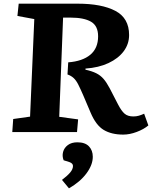

<svg xmlns="http://www.w3.org/2000/svg" viewBox="-20 -720 836 1047"><path d="M352 -380Q430 -386 472.5 -421.5Q515 -457 515 -522Q515 -579 476.5 -601.5Q438 -624 365 -624H324L303 -83L406 -69L400 0H47L52 -71L144 -84L167 -616L75 -633L82 -700H403Q535 -700 609.5 -660.5Q684 -621 684 -529Q684 -480 654.5 -440.5Q625 -401 571.5 -376Q518 -351 446 -346V-340Q482 -332 505 -320.5Q528 -309 544.5 -290Q561 -271 578 -239L624 -150Q642 -115 659.5 -100Q677 -85 707 -85Q723 -85 737 -89Q751 -93 766 -100L789 -36Q764 -15 725.5 -0.5Q687 14 652 14Q588 14 545.5 -11.5Q503 -37 474 -106L434 -200Q418 -237 406.5 -259.5Q395 -282 381.5 -294.5Q368 -307 348 -314ZM356 307 318 261Q346 240 362 221.5Q378 203 378 185Q378 171 359 164L327 154Q318 131 324 108.5Q330 86 350 71Q370 56 402 56Q444 56 465 78Q486 100 486 135Q486 179 451.5 225.5Q417 272 356 307Z"/></svg>

Font: Literata 7pt
Style: Bold Italic
Weight: 700
Italic angle: -2°
Designer: Latin by Veronika Burian and Jose Scaglione. Greek by Irene Vlachou. Cyrillic by Vera Evstafieva
Foundry: TypeTogether
Version: Version 3.002